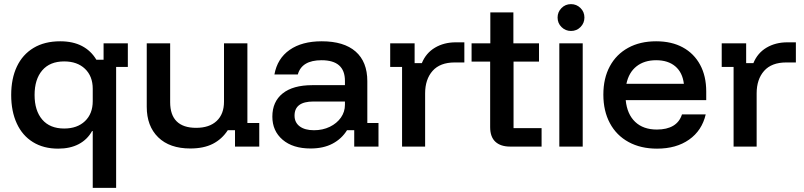

<svg xmlns="http://www.w3.org/2000/svg" viewBox="-20 -710 3895 930"><path d="M429.2 200V-75H425.8Q403.3 -34.2 361.7 -12.1Q320 10 261.7 10Q190.8 10 139.6 -21.7Q88.3 -53.3 61.3 -112.1Q34.2 -170.8 34.2 -250Q34.2 -329.2 61.7 -387.5Q89.2 -445.8 142.5 -477.9Q195.8 -510 271.7 -510Q333.3 -510 377.1 -487.1Q420.8 -464.2 446.7 -420.8H481.7V-500H599.2V-385.8H542.5V200ZM290.8 -87.5Q354.2 -87.5 391.7 -123.3Q429.2 -159.2 429.2 -220V-280Q429.2 -340.8 391.7 -376.7Q354.2 -412.5 290.8 -412.5Q221.7 -412.5 184.6 -369.2Q147.5 -325.8 147.5 -250Q147.5 -174.2 184.6 -130.8Q221.7 -87.5 290.8 -87.5Z M901.7 9.2Q801.7 9.2 746.2 -45Q690.8 -99.2 690.8 -192.5V-500H804.2V-215Q804.2 -153.3 835.8 -122.1Q867.5 -90.8 930 -90.8Q994.2 -90.8 1029.6 -124.2Q1065 -157.5 1065 -217.5V-500H1178.3V-114.2H1235.8V0H1118.3V-79.2H1083.3Q1055 -35.8 1010.8 -13.3Q966.7 9.2 901.7 9.2Z M1484.2 9.2Q1398.3 9.2 1348.8 -33.3Q1299.2 -75.8 1299.2 -145Q1299.2 -217.5 1349.2 -257.5Q1399.2 -297.5 1492.5 -297.5H1650.8V-318.3Q1650.8 -418.3 1537.5 -418.3Q1441.7 -418.3 1422.5 -349.2H1309.2Q1323.3 -426.7 1382.9 -468.3Q1442.5 -510 1538.3 -510Q1645.8 -510 1702.5 -460.4Q1759.2 -410.8 1759.2 -316.7V-114.2H1813.3V0H1695.8V-79.2H1660.8Q1635 -37.5 1590.8 -14.2Q1546.7 9.2 1484.2 9.2ZM1500.8 -79.2Q1543.3 -79.2 1577.5 -95.8Q1611.7 -112.5 1631.3 -140.4Q1650.8 -168.3 1650.8 -202.5V-218.3H1498.3Q1406.7 -218.3 1406.7 -150Q1406.7 -116.7 1431.7 -97.9Q1456.7 -79.2 1500.8 -79.2Z M1927.5 0V-385.8H1870V-500H1988.3V-404.2H2023.3Q2043.3 -453.3 2087.1 -479.2Q2130.8 -505 2187.5 -505H2229.2V-407.5H2182.5Q2111.7 -407.5 2075.4 -366.7Q2039.2 -325.8 2039.2 -257.5V0Z M2450.8 0Q2405 0 2379.6 -23.3Q2354.2 -46.7 2354.2 -94.2V-411.7H2264.2V-500H2355V-650H2466.7V-500H2590.8V-411.7H2467.5V-89.2H2603.3V0Z M2689.2 0V-500H2802.5V0ZM2745.8 -560Q2719.2 -560 2700 -578.8Q2680.8 -597.5 2680.8 -625Q2680.8 -651.7 2699.6 -670.8Q2718.3 -690 2745.8 -690Q2772.5 -690 2791.7 -671.2Q2810.8 -652.5 2810.8 -625Q2810.8 -598.3 2792.1 -579.2Q2773.3 -560 2745.8 -560Z M3162.5 10Q3083.3 10 3024.6 -22.1Q2965.8 -54.2 2934.2 -113.3Q2902.5 -172.5 2902.5 -251.7Q2902.5 -330.8 2933.8 -388.8Q2965 -446.7 3022.5 -478.3Q3080 -510 3158.3 -510Q3233.3 -510 3287.5 -480.4Q3341.7 -450.8 3371.2 -396.2Q3400.8 -341.7 3400.8 -266.7V-225H3010.8Q3017.5 -156.7 3056.7 -119.6Q3095.8 -82.5 3161.7 -82.5Q3210 -82.5 3240.8 -100.8Q3271.7 -119.2 3283.3 -155.8H3398.3Q3380 -77.5 3317.9 -33.8Q3255.8 10 3162.5 10ZM3014.2 -304.2H3292.5Q3285.8 -359.2 3250.8 -388.8Q3215.8 -418.3 3158.3 -418.3Q3100.8 -418.3 3063.3 -388.8Q3025.8 -359.2 3014.2 -304.2Z M3533.3 0V-385.8H3475.8V-500H3594.2V-404.2H3629.2Q3649.2 -453.3 3692.9 -479.2Q3736.7 -505 3793.3 -505H3835V-407.5H3788.3Q3717.5 -407.5 3681.2 -366.7Q3645 -325.8 3645 -257.5V0Z"/></svg>

Font: Funnel Display Light Medium
Style: Regular
Weight: 500
Version: Version 1.000